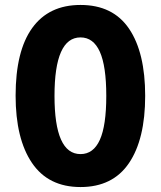

<svg xmlns="http://www.w3.org/2000/svg" viewBox="-20 -745 649 775"><path d="M566 -358Q566 -183 500.5 -86.5Q435 10 305 10Q175 10 109 -87.5Q43 -185 43 -359Q43 -539 110 -632Q177 -725 305 -725Q436 -725 501 -629Q566 -533 566 -358ZM200 -358Q200 -123 305 -123Q357 -123 383 -180.5Q409 -238 409 -358Q409 -478 383 -536Q357 -594 305 -594Q200 -594 200 -358Z"/></svg>

Font: Noto Sans Malayalam ExtraCondensed ExtraBold
Style: Regular
Weight: 800
Width: 2
Designer: Jelle Bosma - Monotype Design Team
Foundry: Monotype Imaging Inc.
Version: Version 2.104; ttfautohint (v1.8.4.7-5d5b)